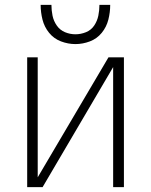

<svg xmlns="http://www.w3.org/2000/svg" viewBox="-20 -764 616 784"><path d="M91 0H154L442 -490V0H486V-530H423L134 -40V-530H91ZM288 -584Q318 -584 347 -595Q376 -606 395.5 -630Q415 -654 422.5 -684Q430 -714 430 -744H386Q386 -722 381.5 -700Q377 -678 364.5 -659.5Q352 -641 331 -632.5Q310 -624 288 -624Q266 -624 245.5 -632.5Q225 -641 212 -659.5Q199 -678 194.5 -700Q190 -722 190 -744H146Q146 -714 153.5 -684Q161 -654 180.5 -630Q200 -606 229 -595Q258 -584 288 -584Z"/></svg>

Font: Iosevka Sparkle Extralight
Style: Regular
Weight: 200
Designer: Belleve Invis
Foundry: Belleve Invis
Version: Version 4.5.0; ttfautohint (v1.8.3)